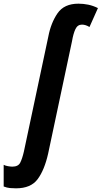

<svg xmlns="http://www.w3.org/2000/svg" viewBox="-134 -785 553 1045"><path d="M128 51 258 -561Q265 -602 276.5 -626.5Q288 -651 312 -651Q332 -651 353 -638L399 -741Q373 -754 346.5 -759.5Q320 -765 293 -765Q215 -765 179 -712.5Q143 -660 129 -586L-4 40Q-13 79 -24 100.5Q-35 122 -67 122Q-76 122 -90.5 119.5Q-105 117 -114 112V230Q-96 237 -80 238.5Q-64 240 -47 240Q34 240 71 190Q108 140 128 51Z"/></svg>

Font: Noto Sans UI Condensed ExtraBold
Style: Italic
Weight: 800
Width: 3
Designer: Monotype Design Team
Foundry: Monotype Imaging Inc.
Version: 1.001